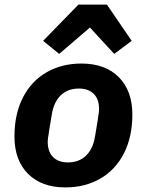

<svg xmlns="http://www.w3.org/2000/svg" viewBox="-20 -805 640 837"><path d="M43 -210Q43 -307 79.5 -379Q116 -451 182.5 -489.5Q249 -528 335 -528Q439 -528 498 -468.5Q557 -409 557 -306Q557 -209 520.5 -137Q484 -65 417.5 -26.5Q351 12 265 12Q161 12 102 -47.5Q43 -107 43 -210ZM394 -209 407 -287V-290Q412 -318 412 -328Q412 -373 388.5 -396Q365 -419 324 -419Q276 -419 245.5 -390Q215 -361 206 -307L193 -229V-226Q188 -199 188 -188Q188 -143 211.5 -120Q235 -97 276 -97Q324 -97 354.5 -126Q385 -155 394 -209ZM446 -785 554 -627 478 -570 372 -685 238 -570 168 -627 322 -785Z"/></svg>

Font: iA Writer Mono V
Style: Regular
Weight: 400
Italic angle: -9.5°
Designer: Mike Abbink, Paul van der Laan, Pieter van Rosmalen
Foundry: Bold Monday
Version: Version 2.000